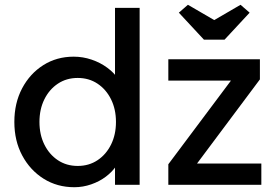

<svg xmlns="http://www.w3.org/2000/svg" viewBox="-20 -773 1158 803"><path d="M40 -263Q40 -342 72.5 -403.5Q105 -465 161 -500.5Q217 -536 288 -536Q327 -536 363.5 -523.5Q400 -511 429 -489.5Q458 -468 474.5 -442.5Q491 -417 491 -391L461 -389V-740H564V0H461V-125H481Q481 -101 465 -77.5Q449 -54 422.5 -34Q396 -14 361.5 -2Q327 10 291 10Q219 10 162.5 -25.5Q106 -61 73 -122.5Q40 -184 40 -263ZM465 -263Q465 -316 444.5 -357.5Q424 -399 388 -423Q352 -447 305 -447Q258 -447 222 -423Q186 -399 165.5 -357.5Q145 -316 145 -263Q145 -210 165.5 -168.5Q186 -127 222 -103Q258 -79 305 -79Q352 -79 388 -103Q424 -127 444.5 -168.5Q465 -210 465 -263ZM684 0V-86L946 -436H684V-525H1067V-441L804 -89H1073V0ZM833 -607 728 -720 766 -753 876 -689 986 -753 1024 -720 919 -607Z"/></svg>

Font: Mach
Style: Regular
Weight: 400
Version: Version 1.002